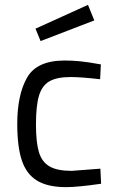

<svg xmlns="http://www.w3.org/2000/svg" viewBox="-20 -760 476 790"><path d="M51 0ZM51 -250Q51 -369 91 -440Q131 -511 246 -511Q276 -511 308 -508Q340 -505 395 -495L392 -434Q313 -443 271 -443Q214 -443 183.5 -425.5Q153 -408 140.5 -366.5Q128 -325 128 -248Q128 -175 140 -134.5Q152 -94 183.5 -75.5Q215 -57 275 -57L393 -66L396 -4Q300 10 252 10Q177 10 133 -16.5Q89 -43 70 -99.5Q51 -156 51 -250ZM126 -642 342 -740 368 -676 147 -591Z"/></svg>

Font: Cairo
Style: Regular
Weight: 400
Designer: Mohamed Gaber, the designers of Titillium
Foundry: Kief Type Foundry
Version: Version 2.009; ttfautohint (v1.5.33-1714) -l 8 -r 50 -G 200 